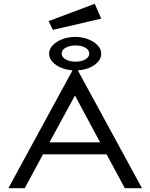

<svg xmlns="http://www.w3.org/2000/svg" viewBox="-20 -989 790 1009"><path d="M636 0 540 -178H206L110 0H24L369 -634H381L726 0ZM374 -487 240 -241H506ZM376 -619Q338 -619 306.5 -631Q275 -643 256.5 -663Q238 -683 238 -707Q238 -731 257 -751Q276 -771 307.5 -783Q339 -795 376 -795Q412 -795 443 -783Q474 -771 493 -751Q512 -731 512 -706Q512 -683 494 -663Q476 -643 445 -631Q414 -619 376 -619ZM377 -665Q408 -665 428.5 -677Q449 -689 449 -707Q449 -727 428.5 -738.5Q408 -750 377 -750Q346 -750 325 -738.5Q304 -727 304 -707Q304 -689 325 -677Q346 -665 377 -665ZM258 -832 235 -878 478 -969 512 -891Z"/></svg>

Font: Inconsolata ExtraExpanded
Style: Regular
Weight: 400
Width: 8
Monospace: yes
Designer: Raph Levien, Cyreal, Brenton Simpson
Foundry: Raph Levien, Cyreal, Google
Version: Version 3.001; ttfautohint (v1.8.2.53-6de2)